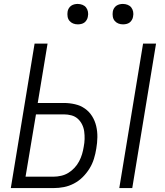

<svg xmlns="http://www.w3.org/2000/svg" viewBox="-20 -957 840 977"><path d="M587 0 708 -735H774L653 0ZM35 0 156 -735H222L172 -433H305Q334 -433 362 -426.5Q390 -420 412 -404.5Q434 -389 448.5 -366Q463 -343 469.5 -315.5Q476 -288 475.5 -259Q475 -230 470 -201Q466 -175 458 -149Q450 -123 435.5 -99.5Q421 -76 401 -56Q381 -36 356 -23Q331 -10 305 -5Q279 0 253 0ZM110 -58H253Q271 -58 291 -62.5Q311 -67 328 -77.5Q345 -88 359 -103Q373 -118 382.5 -136Q392 -154 397.5 -172.5Q403 -191 406 -210Q410 -230 410.5 -249.5Q411 -269 408.5 -288Q406 -307 397.5 -324Q389 -341 375.5 -353Q362 -365 343.5 -370Q325 -375 305 -375H163ZM606 -833Q593 -833 582 -837.5Q571 -842 563.5 -851Q556 -860 554 -872.5Q552 -885 554 -898Q555 -906 560 -914.5Q565 -923 572.5 -928Q580 -933 588.5 -935Q597 -937 605 -937Q618 -937 629.5 -932.5Q641 -928 648 -919Q655 -910 657.5 -897.5Q660 -885 657 -872Q656 -864 651 -855.5Q646 -847 639 -842Q632 -837 623 -835Q614 -833 606 -833ZM376 -833Q363 -833 352 -837.5Q341 -842 333.5 -851Q326 -860 324 -872.5Q322 -885 324 -898Q325 -906 330 -914.5Q335 -923 342.5 -928Q350 -933 358.5 -935Q367 -937 375 -937Q388 -937 399.5 -932.5Q411 -928 418 -919Q425 -910 427.5 -897.5Q430 -885 427 -872Q426 -864 421 -855.5Q416 -847 409 -842Q402 -837 393 -835Q384 -833 376 -833Z"/></svg>

Font: Iosevka Aile Light Oblique
Style: Regular
Weight: 300
Italic angle: -9°
Designer: Belleve Invis
Foundry: Belleve Invis
Version: Version 31.1.0; ttfautohint (v1.8.4)